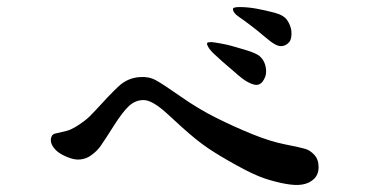

<svg xmlns="http://www.w3.org/2000/svg" viewBox="-20 -689 1040 543"><path d="M376 -471Q401 -473 421 -462Q441 -451 491 -416Q541 -381 591 -356Q641 -331 692.5 -310Q744 -289 787 -280.5Q830 -272 843.5 -268Q857 -264 869 -251Q881 -238 881 -216.5Q881 -195 867.5 -182.5Q854 -170 834 -167Q816 -164 788 -169Q760 -174 729.5 -184Q699 -194 650 -221Q601 -248 569 -269.5Q537 -291 496 -328L450 -370Q410 -406 386 -406Q363 -406 345 -389.5Q327 -373 302 -333.5Q277 -294 265.5 -277.5Q254 -261 238 -250Q225 -240 207 -238Q191 -236 168.5 -245.5Q146 -255 135.5 -267Q125 -279 124 -289Q123 -299 127 -305Q129 -309 135 -311L169 -319Q180 -322 193.5 -330Q207 -338 220.5 -348.5Q234 -359 252 -379Q289 -420 315 -444.5Q341 -469 376 -471ZM645 -484 610 -514Q600 -523 587 -535Q574 -547 569 -556Q564 -565 566 -567.5Q568 -570 578 -570Q588 -569 604.5 -566Q621 -563 632 -560Q643 -557 673.5 -548Q704 -539 714.5 -530Q725 -521 729.5 -507Q734 -493 732 -479Q730 -469 723.5 -459.5Q717 -450 707 -449Q699 -448 683.5 -455.5Q668 -463 645 -484ZM798 -570Q789 -560 779 -559Q770 -557 758 -563.5Q746 -570 727.5 -586Q709 -602 688.5 -617.5Q668 -633 657.5 -640Q647 -647 642.5 -653.5Q638 -660 639 -664.5Q640 -669 658 -669Q681 -669 705.5 -664.5Q730 -660 756.5 -653Q783 -646 792.5 -631.5Q802 -617 804 -602Q806 -580 798 -570Z"/></svg>

Font: ChillKai
Style: Regular
Weight: 400
Designer: ChillType
Foundry: 寒蝉字型
Version: Version 2.000